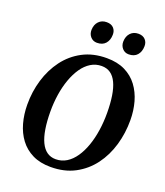

<svg xmlns="http://www.w3.org/2000/svg" viewBox="-171 -1080 1038 1205"><g transform="rotate(20 347.5 -477.5)"><path d="M310.1 10Q239.9 10 188.7 -15.2Q137.6 -40.4 104.7 -84.4Q71.8 -128.4 55.8 -186Q39.8 -243.6 39.5 -308.4Q39 -394.6 62.8 -474.2Q86.6 -553.8 133.5 -616.7Q180.5 -679.6 249.8 -716.3Q319.2 -753 410.2 -753Q481.1 -753 532.3 -727.8Q583.4 -702.6 616.3 -658.6Q649.1 -614.5 665 -557.8Q680.8 -501.1 681.1 -438Q681.6 -351 658.2 -270.5Q634.8 -190 587.9 -126.9Q540.9 -63.9 471.4 -26.9Q401.8 10 310.1 10ZM323.2 -46.7Q362.9 -46.7 395.5 -66.9Q428 -87.1 452.9 -123.5Q477.9 -159.9 494.8 -208.1Q511.8 -256.4 520.2 -313Q528.7 -369.6 528.4 -430.3Q528.1 -494.3 520.3 -543.6Q512.6 -592.9 496.7 -626.7Q480.9 -660.5 456.2 -678Q431.5 -695.5 396.8 -695.5Q357.5 -695.5 324.7 -675.4Q291.9 -655.2 267 -619.2Q242.1 -583.1 224.8 -535.1Q207.5 -487.1 198.9 -431.3Q190.3 -375.4 190.6 -315.8Q190.9 -250.8 199.1 -200.7Q207.2 -150.5 223.6 -116.3Q239.9 -82 264.7 -64.4Q289.6 -46.7 323.2 -46.7ZM316.7 -821.9Q291.1 -821.9 274.2 -840.5Q257.4 -859.1 257.9 -886.6Q258.9 -922.1 279.1 -943.4Q299.4 -964.7 332 -964.7Q363 -964.7 379 -947Q395 -929.4 394.1 -903.1Q393.6 -866.9 373.9 -844.4Q354.2 -821.9 316.7 -821.9ZM528.8 -821.9Q503.1 -821.9 486.5 -840.5Q469.8 -859.1 470.3 -886.6Q471.3 -922.1 491.4 -943.4Q511.5 -964.7 543.8 -964.7Q574.2 -964.7 590.4 -947Q606.7 -929.4 605.8 -903.1Q605.3 -866.9 585.6 -844.4Q565.9 -821.9 528.8 -821.9Z"/></g></svg>

Font: Merriweather 7pt Light
Style: Italic
Weight: 300
Italic angle: -7.8°
Designer: Eben Sorkin
Foundry: Eben Sorkin
Version: Version 2.200;gftools[0.9.31]